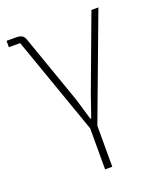

<svg xmlns="http://www.w3.org/2000/svg" viewBox="-132 -594 742 880"><g transform="rotate(-20 238.5 -154.0)"><path d="M228 200V0L60 -477H5V-508H53Q70 -508 80 -502Q90 -496 95 -481L212 -148L244 -41H248L285 -148L419 -508H453L263 0V200Z"/></g></svg>

Font: IBM Plex Sans ExtraLight
Style: Regular
Weight: 250
Designer: Mike Abbink, Paul van der Laan, Pieter van Rosmalen
Foundry: Bold Monday
Version: Version 3.201